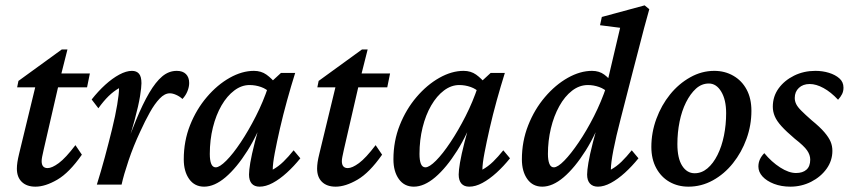

<svg xmlns="http://www.w3.org/2000/svg" viewBox="-20 -699 3218 727"><path d="M290 -113.3Q242.2 -44.9 196.8 -18.6Q151.4 7.8 114.3 7.8Q81.1 7.8 62.5 -10.3Q43.9 -28.3 43.9 -60.5Q43.9 -71.3 45.9 -85Q47.9 -98.6 52.7 -118.2L113.3 -368.2H44.9L49.8 -392.6L213.9 -511.7H235.4L205.1 -391.6L145.5 -132.8Q141.6 -115.2 139.6 -105.5Q137.7 -95.7 137.7 -88.9Q137.7 -62.5 160.2 -62.5Q176.8 -62.5 202.6 -81.5Q228.5 -100.6 265.6 -149.4ZM159.2 -368.2 169.9 -420.9H320.3L309.6 -368.2Z M623 -345.7Q603.5 -345.7 584.5 -325.7Q565.4 -305.7 547.4 -273.4Q529.3 -241.2 510.7 -200.2Q485.4 -146.5 466.8 -91.3Q448.2 -36.1 440.4 0H346.7Q362.3 -49.8 377 -104Q391.6 -158.2 404.3 -210Q417 -261.7 423.8 -302.7Q430.7 -343.8 430.7 -365.2Q410.2 -353.5 391.1 -335Q372.1 -316.4 352.5 -289.1L327.1 -322.3Q351.6 -353.5 378.4 -377.9Q405.3 -402.3 431.6 -416.5Q458 -430.7 479.5 -430.7Q497.1 -430.7 506.3 -419.9Q515.6 -409.2 515.6 -383.8Q515.6 -369.1 510.3 -335Q504.9 -300.8 489.3 -242.7Q473.6 -184.6 442.4 -95.7H437.5Q468.8 -179.7 494.6 -242.7Q520.5 -305.7 544.9 -347.2Q569.3 -388.7 594.2 -409.7Q619.1 -430.7 649.4 -430.7Q671.9 -430.7 684.1 -418.5Q696.3 -406.2 696.3 -384.8Q696.3 -370.1 689.9 -354Q683.6 -337.9 670.9 -324.2Q660.2 -334 647 -339.8Q633.8 -345.7 623 -345.7Z M752.9 7.8Q716.8 7.8 696.3 -21Q675.8 -49.8 675.8 -95.7Q675.8 -165 699.7 -225.1Q723.6 -285.2 763.2 -331.5Q802.7 -377.9 849.6 -404.3Q896.5 -430.7 941.4 -430.7Q968.8 -430.7 988.8 -416.5Q1008.8 -402.3 1029.3 -377L1004.9 -345.7Q989.3 -362.3 968.3 -369.6Q947.3 -377 924.8 -377Q894.5 -377 867.2 -356.4Q839.8 -335.9 818.8 -299.8Q797.9 -263.7 786.1 -216.3Q774.4 -168.9 774.4 -116.2Q774.4 -91.8 779.8 -78.6Q785.2 -65.4 796.9 -65.4Q811.5 -65.4 836.9 -90.8Q862.3 -116.2 891.6 -160.2Q920.9 -204.1 948.7 -258.8Q976.6 -313.5 996.1 -372.1L1007.8 -389.6L1043.9 -422.9H1097.7Q1082 -373 1066.9 -318.4Q1051.8 -263.7 1040 -212.4Q1028.3 -161.1 1020.5 -120.1Q1012.7 -79.1 1012.7 -56.6Q1034.2 -68.4 1053.2 -86.9Q1072.3 -105.5 1091.8 -129.9L1117.2 -99.6Q1092.8 -69.3 1065.9 -44.9Q1039.1 -20.5 1012.7 -6.3Q986.3 7.8 962.9 7.8Q943.4 7.8 933.1 -3.9Q922.9 -15.6 922.9 -38.1Q922.9 -53.7 927.7 -83Q932.6 -112.3 944.8 -160.2Q957 -208 978.5 -280.3H988.3Q958 -193.4 917 -128.4Q876 -63.5 834 -27.8Q792 7.8 752.9 7.8Z M1426.8 -113.3Q1378.9 -44.9 1333.5 -18.6Q1288.1 7.8 1251 7.8Q1217.8 7.8 1199.2 -10.3Q1180.7 -28.3 1180.7 -60.5Q1180.7 -71.3 1182.6 -85Q1184.6 -98.6 1189.5 -118.2L1250 -368.2H1181.6L1186.5 -392.6L1350.6 -511.7H1372.1L1341.8 -391.6L1282.2 -132.8Q1278.3 -115.2 1276.4 -105.5Q1274.4 -95.7 1274.4 -88.9Q1274.4 -62.5 1296.9 -62.5Q1313.5 -62.5 1339.4 -81.5Q1365.2 -100.6 1402.3 -149.4ZM1295.9 -368.2 1306.6 -420.9H1457L1446.3 -368.2Z M1546.9 7.8Q1510.7 7.8 1490.2 -21Q1469.7 -49.8 1469.7 -95.7Q1469.7 -165 1493.7 -225.1Q1517.6 -285.2 1557.1 -331.5Q1596.7 -377.9 1643.6 -404.3Q1690.4 -430.7 1735.4 -430.7Q1762.7 -430.7 1782.7 -416.5Q1802.7 -402.3 1823.2 -377L1798.8 -345.7Q1783.2 -362.3 1762.2 -369.6Q1741.2 -377 1718.8 -377Q1688.5 -377 1661.1 -356.4Q1633.8 -335.9 1612.8 -299.8Q1591.8 -263.7 1580.1 -216.3Q1568.4 -168.9 1568.4 -116.2Q1568.4 -91.8 1573.7 -78.6Q1579.1 -65.4 1590.8 -65.4Q1605.5 -65.4 1630.9 -90.8Q1656.2 -116.2 1685.5 -160.2Q1714.8 -204.1 1742.7 -258.8Q1770.5 -313.5 1790 -372.1L1801.8 -389.6L1837.9 -422.9H1891.6Q1876 -373 1860.8 -318.4Q1845.7 -263.7 1834 -212.4Q1822.3 -161.1 1814.5 -120.1Q1806.6 -79.1 1806.6 -56.6Q1828.1 -68.4 1847.2 -86.9Q1866.2 -105.5 1885.7 -129.9L1911.1 -99.6Q1886.7 -69.3 1859.9 -44.9Q1833 -20.5 1806.6 -6.3Q1780.3 7.8 1756.8 7.8Q1737.3 7.8 1727.1 -3.9Q1716.8 -15.6 1716.8 -38.1Q1716.8 -53.7 1721.7 -83Q1726.6 -112.3 1738.8 -160.2Q1751 -208 1772.5 -280.3H1782.2Q1752 -193.4 1710.9 -128.4Q1669.9 -63.5 1627.9 -27.8Q1585.9 7.8 1546.9 7.8Z M2033.2 7.8Q1997.1 7.8 1976.6 -21Q1956.1 -49.8 1956.1 -95.7Q1956.1 -164.1 1980 -224.6Q2003.9 -285.2 2043.5 -331.5Q2083 -377.9 2129.9 -404.3Q2176.8 -430.7 2221.7 -430.7Q2249 -430.7 2268.1 -416.5Q2287.1 -402.3 2306.6 -377L2285.2 -345.7Q2269.5 -362.3 2248.5 -369.6Q2227.5 -377 2206.1 -377Q2173.8 -377 2146 -355.5Q2118.2 -334 2097.7 -296.9Q2077.1 -259.8 2065.9 -212.9Q2054.7 -166 2054.7 -116.2Q2054.7 -92.8 2060.1 -79.1Q2065.4 -65.4 2077.1 -65.4Q2091.8 -65.4 2116.7 -90.8Q2141.6 -116.2 2171.4 -160.2Q2201.2 -204.1 2229 -258.8Q2256.8 -313.5 2276.4 -372.1L2280.3 -390.6L2328.1 -593.8L2252 -603.5L2258.8 -634.8L2420.9 -678.7L2438.5 -664.1Q2429.7 -632.8 2418.9 -592.8Q2408.2 -552.7 2397.5 -510.3Q2386.7 -467.8 2376 -427.7L2330.1 -249Q2312.5 -181.6 2302.7 -131.3Q2293 -81.1 2293 -56.6Q2314.5 -68.4 2333.5 -86.9Q2352.5 -105.5 2372.1 -129.9L2397.5 -99.6Q2373 -69.3 2346.2 -44.9Q2319.3 -20.5 2293 -6.3Q2266.6 7.8 2244.1 7.8Q2224.6 7.8 2213.9 -3.9Q2203.1 -15.6 2203.1 -38.1Q2203.1 -53.7 2208 -83Q2212.9 -112.3 2225.1 -160.2Q2237.3 -208 2258.8 -280.3H2268.6Q2238.3 -193.4 2197.3 -128.4Q2156.2 -63.5 2114.3 -27.8Q2072.3 7.8 2033.2 7.8Z M2586.9 7.8Q2546.9 7.8 2515.1 -10.3Q2483.4 -28.3 2464.8 -62.5Q2446.3 -96.7 2446.3 -142.6Q2446.3 -197.3 2465.3 -249Q2484.4 -300.8 2517.1 -341.3Q2549.8 -381.8 2593.3 -406.2Q2636.7 -430.7 2684.6 -430.7Q2724.6 -430.7 2756.8 -412.1Q2789.1 -393.6 2807.1 -359.9Q2825.2 -326.2 2825.2 -279.3Q2825.2 -224.6 2806.6 -173.3Q2788.1 -122.1 2755.4 -81.1Q2722.7 -40 2679.2 -16.1Q2635.7 7.8 2586.9 7.8ZM2610.4 -43Q2636.7 -43 2658.7 -61.5Q2680.7 -80.1 2696.8 -112.3Q2712.9 -144.5 2721.2 -185.5Q2729.5 -226.6 2729.5 -270.5Q2729.5 -321.3 2710.9 -352.1Q2692.4 -382.8 2664.1 -382.8Q2636.7 -382.8 2615.2 -363.3Q2593.8 -343.8 2577.6 -311.5Q2561.5 -279.3 2553.2 -238.3Q2544.9 -197.3 2544.9 -153.3Q2544.9 -99.6 2563 -71.3Q2581.1 -43 2610.4 -43Z M2972.7 7.8Q2938.5 7.8 2910.6 -2.9Q2882.8 -13.7 2867.2 -30.8Q2851.6 -47.9 2851.6 -68.4Q2851.6 -83 2857.4 -95.7Q2863.3 -108.4 2874 -119.1Q2901.4 -85.9 2934.1 -64.9Q2966.8 -43.9 2994.1 -43.9Q3019.5 -43.9 3033.7 -56.6Q3047.9 -69.3 3047.9 -94.7Q3047.9 -112.3 3036.1 -129.4Q3024.4 -146.5 2989.3 -173.8Q2957 -201.2 2939 -221.2Q2920.9 -241.2 2913.6 -258.8Q2906.2 -276.4 2906.2 -294.9Q2906.2 -334 2928.2 -364.3Q2950.2 -394.5 2986.8 -412.6Q3023.4 -430.7 3067.4 -430.7Q3094.7 -430.7 3118.7 -423.3Q3142.6 -416 3158.2 -402.3Q3173.8 -388.7 3173.8 -367.2Q3173.8 -353.5 3168.5 -342.8Q3163.1 -332 3153.3 -321.3Q3126 -350.6 3098.1 -365.7Q3070.3 -380.9 3045.9 -380.9Q3020.5 -380.9 3004.9 -366.2Q2989.3 -351.6 2989.3 -328.1Q2989.3 -316.4 2994.6 -305.2Q3000 -293.9 3014.2 -279.8Q3028.3 -265.6 3052.7 -244.1Q3085 -217.8 3101.6 -198.2Q3118.2 -178.7 3125 -162.6Q3131.8 -146.5 3131.8 -127.9Q3131.8 -90.8 3109.9 -60.1Q3087.9 -29.3 3051.3 -10.7Q3014.6 7.8 2972.7 7.8Z"/></svg>

Font: Crimson Pro ExtraLight Medium
Style: Italic
Weight: 500
Italic angle: -12°
Version: Version 1.002